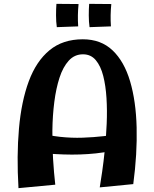

<svg xmlns="http://www.w3.org/2000/svg" viewBox="-20 -970 801 997"><path d="M498 3Q503 -27 510.5 -78.5Q518 -130 524.5 -194.5Q531 -259 534 -327.5Q537 -396 533 -460.5Q529 -525 516 -576Q503 -627 477.5 -657.5Q452 -688 411 -688Q367 -688 337 -655Q307 -622 289 -566.5Q271 -511 262 -440.5Q253 -370 252 -294Q251 -218 255.5 -145Q260 -72 267 -11L76 7Q66 -161 78.5 -302.5Q91 -444 129.5 -548Q168 -652 237 -709Q306 -766 410 -766Q504 -766 564.5 -708.5Q625 -651 655.5 -548Q686 -445 689.5 -308.5Q693 -172 672 -14ZM134 -181 170 -284Q231 -266 291.5 -259.5Q352 -253 409 -255Q466 -257 518.5 -263Q571 -269 617 -276L626 -204Q558 -182 477.5 -173.5Q397 -165 310.5 -168Q224 -171 134 -181ZM275 -829Q271 -857 271 -890.5Q271 -924 273 -950L388 -949Q385 -920 384.5 -891Q384 -862 386 -833ZM445 -829Q441 -857 441 -890.5Q441 -924 443 -950L558 -949Q555 -920 554.5 -891Q554 -862 556 -833Z"/></svg>

Font: Marhey Medium
Style: Regular
Weight: 500
Designer: Nur Syamsi & Bustanul Arifin
Foundry: Namelatype
Version: Version 1.000